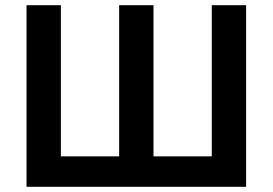

<svg xmlns="http://www.w3.org/2000/svg" viewBox="-20 -718 1048 738"><path d="M82 0H926V-698H794V-117H570V-698H438V-117H214V-698H82Z"/></svg>

Font: Braiins Sans SemiBold
Style: Regular
Weight: 600
Designer: Mike Abbink, Paul van der Laan, Pieter van Rosmalen, Jiri Chlebus, Lubos Buracinsky
Foundry: Bold Monday, Sudetype
Version: Version 1.000;hotconv 1.0.109;makeotfexe 2.5.65596